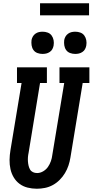

<svg xmlns="http://www.w3.org/2000/svg" viewBox="-20 -1147 567 1175"><path d="M205 8Q176 8 148.5 1Q121 -6 99.5 -22Q78 -38 64 -61.5Q50 -85 44 -112.5Q38 -140 38.5 -169Q39 -198 44 -228L112 -639H84V-735H267V-639H225L155 -212Q152 -198 151 -185Q150 -172 151 -158.5Q152 -145 155 -132.5Q158 -120 164 -109.5Q170 -99 181.5 -93.5Q193 -88 207 -88Q226 -88 244 -98.5Q262 -109 273.5 -125.5Q285 -142 291.5 -161Q298 -180 300 -198L373 -639H344V-735H527V-639H486L411 -183Q407 -158 399 -134Q391 -110 377.5 -87.5Q364 -65 345 -46Q326 -27 303 -14.5Q280 -2 255 3Q230 8 206 8ZM440 -817Q424 -817 409 -822.5Q394 -828 385 -840.5Q376 -853 373.5 -869Q371 -885 373 -902Q375 -913 381 -923.5Q387 -934 397 -941Q407 -948 418 -950.5Q429 -953 441 -953Q457 -953 472 -947.5Q487 -942 496 -929.5Q505 -917 508 -901Q511 -885 508 -868Q506 -857 500.5 -846.5Q495 -836 484.5 -829Q474 -822 463 -819.5Q452 -817 440 -817ZM240 -817Q224 -817 209 -822.5Q194 -828 185 -840.5Q176 -853 173.5 -869Q171 -885 173 -902Q175 -913 181 -923.5Q187 -934 197 -941Q207 -948 218 -950.5Q229 -953 241 -953Q257 -953 272 -947.5Q287 -942 296 -929.5Q305 -917 308 -901Q311 -885 308 -868Q306 -857 300.5 -846.5Q295 -836 284.5 -829Q274 -822 263 -819.5Q252 -817 240 -817ZM225 -1053V-1127H525V-1053Z"/></svg>

Font: Iosevka Curly Slab
Style: Bold Italic
Weight: 700
Italic angle: -9°
Monospace: yes
Designer: Belleve Invis
Foundry: Belleve Invis
Version: Version 22.1.2; ttfautohint (v1.8.4)